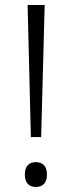

<svg xmlns="http://www.w3.org/2000/svg" viewBox="-20 -734 286 765"><path d="M144 -188H103L90 -714H158ZM79 -39Q79 -63 90.5 -75.5Q102 -88 122 -88Q144 -88 155.5 -75.5Q167 -63 167 -39Q167 -14 155.5 -1.5Q144 11 122 11Q102 11 90.5 -1.5Q79 -14 79 -39Z"/></svg>

Font: Noto Sans Georgian Light
Style: Regular
Weight: 300
Version: Version 2.002